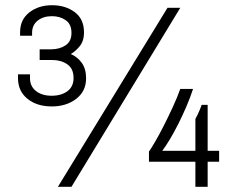

<svg xmlns="http://www.w3.org/2000/svg" viewBox="-20 -716 921 736"><path d="M179 -308Q121 -308 85 -337.5Q49 -367 49 -416V-431H95V-416Q95 -385 118 -367Q141 -349 178 -349Q215 -349 238.5 -366.5Q262 -384 262 -417Q262 -453 238 -469.5Q214 -486 180 -486H132V-527H176Q208 -527 231 -542Q254 -557 254 -590Q254 -623 232 -638.5Q210 -654 179 -654Q146 -654 124.5 -637Q103 -620 103 -590V-579H57V-592Q57 -641 92.5 -668.5Q128 -696 179 -696Q231 -696 266.5 -669.5Q302 -643 302 -592Q302 -558 284.5 -537.5Q267 -517 251 -509Q277 -498 293.5 -475Q310 -452 310 -416Q310 -366 272 -337Q234 -308 179 -308ZM202 0 622 -686H671L254 0ZM729 0V-96H551V-135Q559 -146 574.5 -172.5Q590 -199 608 -234.5Q626 -270 643 -307Q660 -344 671 -375H720Q710 -344 695.5 -310Q681 -276 664.5 -243Q648 -210 631.5 -182.5Q615 -155 602 -138H729V-260Q733 -267 737.5 -276.5Q742 -286 746 -295.5Q750 -305 753 -314H776V-138H820V-96H776V0Z"/></svg>

Font: Chivo Medium ExtraLight
Style: Regular
Weight: 250
Version: Version 2.002